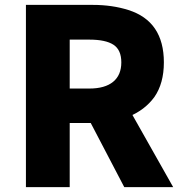

<svg xmlns="http://www.w3.org/2000/svg" viewBox="-20 -765 748 785"><path d="M86 -745H359Q439 -745 505 -724Q650 -678 650 -510Q650 -424 611 -368Q572 -315 507 -288.5Q442 -262 359 -262H265V0H86ZM476 -510Q476 -561 444 -582Q412 -603 345 -603H265V-403H345Q409 -403 442.5 -430.5Q476 -458 476 -510ZM327 -308 448 -425 688 0H488Z"/></svg>

Font: Merged Yaku Han JP Black
Style: Regular
Weight: 900
Designer: Ryoko NISHIZUKA 西塚涼子 (kana, bopomofo & ideographs); Paul D. Hunt (Latin, Greek & Cyrillic); Sandoll Communications 산돌커뮤니
Foundry: Adobe
Version: Version 2.004